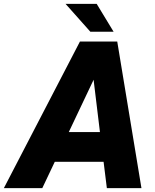

<svg xmlns="http://www.w3.org/2000/svg" viewBox="-68 -979 808 999"><path d="M668 0H488L471 -137H217L152 0H-48L348 -763H542ZM419 -564 290 -292H452ZM523 -814H402L273 -959H435Z"/></svg>

Font: Open Sauce One Black Italic
Style: Regular
Weight: 900
Italic angle: -10°
Designer: Alfredo Marco Pradil
Foundry: Creative Sauce Fz LLC
Version: Version 1.477